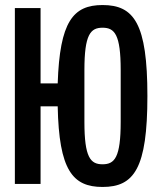

<svg xmlns="http://www.w3.org/2000/svg" viewBox="-20 -730 640 762"><path d="M387 12C512 12 565 -61 565 -349C565 -637 512 -710 387 -710C270 -710 217 -644 209 -399H141V-698H39V0H141V-308H209C214 -55 268 12 387 12ZM387 -78C339 -78 315 -105 315 -246V-452C315 -593 339 -620 387 -620C435 -620 459 -593 459 -452V-246C459 -105 435 -78 387 -78Z"/></svg>

Font: IBM Mono Medium
Style: Regular
Weight: 500
Monospace: yes
Designer: Mike Abbink, Paul van der Laan, Pieter van Rosmalen
Foundry: Bold Monday
Version: Version 2.3